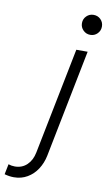

<svg xmlns="http://www.w3.org/2000/svg" viewBox="-218 -764 577 1026"><g transform="rotate(10 70.5 -250.5)"><path d="M-116.7 206.5 -105.5 150.4Q-89.4 156.2 -70.8 156.2Q-31.7 156.2 -5.1 130.9Q21.5 105.5 29.8 63L145 -515.1H206.5L90.3 70.3Q82 110.4 60.8 143.1Q39.6 175.8 7.1 194.8Q-25.4 213.9 -65.9 213.9Q-90.3 213.9 -116.7 206.5ZM149.9 -660.6Q149.9 -683.6 165.8 -699.2Q181.6 -714.8 204.1 -714.8Q227.1 -714.8 242.7 -699.2Q258.3 -683.6 258.3 -660.6Q258.3 -638.2 242.7 -622.3Q227.1 -606.4 204.1 -606.4Q181.6 -606.4 165.8 -622.3Q149.9 -638.2 149.9 -660.6Z"/></g></svg>

Font: Reddit Sans Vanilla Light
Style: Italic
Weight: 300
Italic angle: -11.25°
Designer: Stephen Hutchings
Version: Version 1.013